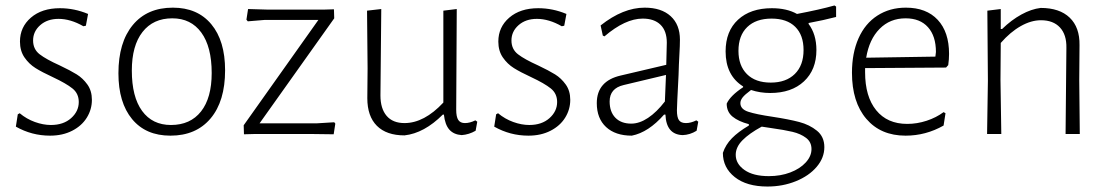

<svg xmlns="http://www.w3.org/2000/svg" viewBox="-20 -490 4049 702"><path d="M302 -439 294 -396 285 -394Q238 -421 194 -421Q153 -421 127 -398Q101 -375 101 -342Q101 -310 125 -291.5Q149 -273 198 -251Q238 -232 260.5 -218Q283 -204 299.5 -181Q316 -158 316 -125Q316 -90 297.5 -60Q279 -30 244 -12Q209 6 163 6Q96 6 38 -27L45 -72L52 -76Q77 -55 107.5 -44Q138 -33 166 -33Q212 -33 240 -58Q268 -83 268 -117Q268 -148 245 -166.5Q222 -185 173 -208Q134 -226 110 -241Q86 -256 69.5 -280Q53 -304 53 -338Q53 -391 93 -425.5Q133 -460 199 -460Q252 -460 302 -439Z M803 -233Q803 -120 750 -57Q697 6 603 6Q513 6 463 -54.5Q413 -115 413 -222Q413 -335 465.5 -398.5Q518 -462 612 -462Q702 -462 752.5 -401.5Q803 -341 803 -233ZM462 -232Q462 -136 499.5 -84.5Q537 -33 605 -33Q676 -33 715 -82.5Q754 -132 754 -223Q754 -319 716 -371Q678 -423 610 -423Q540 -423 501 -373Q462 -323 462 -232Z M1201 -456 1202 -423 929 -39H1137L1202 -43L1206 -38L1200 1L1124 0H909L872 1L871 -32L1144 -417H946L886 -412L881 -418L887 -457L955 -455H1168Z M1668 4Q1639 2 1623 -16Q1607 -34 1603 -71H1599Q1531 -3 1459 5Q1393 5 1358 -30Q1323 -65 1323 -131L1324 -240L1322 -451L1374 -457L1371 -141Q1371 -93 1393.5 -66.5Q1416 -40 1459 -40Q1531 -40 1601 -115V-451L1650 -457L1648 -89Q1648 -63 1655.5 -51.5Q1663 -40 1680 -40Q1698 -40 1718 -50L1725 -45L1719 -12Q1695 2 1668 4Z M2051 -439 2043 -396 2034 -394Q1987 -421 1943 -421Q1902 -421 1876 -398Q1850 -375 1850 -342Q1850 -310 1874 -291.5Q1898 -273 1947 -251Q1987 -232 2009.5 -218Q2032 -204 2048.5 -181Q2065 -158 2065 -125Q2065 -90 2046.5 -60Q2028 -30 1993 -12Q1958 6 1912 6Q1845 6 1787 -27L1794 -72L1801 -76Q1826 -55 1856.5 -44Q1887 -33 1915 -33Q1961 -33 1989 -58Q2017 -83 2017 -117Q2017 -148 1994 -166.5Q1971 -185 1922 -208Q1883 -226 1859 -241Q1835 -256 1818.5 -280Q1802 -304 1802 -338Q1802 -391 1842 -425.5Q1882 -460 1948 -460Q2001 -460 2051 -439Z M2466 -345Q2466 -324 2464 -289.5Q2462 -255 2461 -216Q2455 -102 2455 -87Q2455 -61 2462.5 -50.5Q2470 -40 2488 -40Q2506 -40 2526 -50L2533 -45L2527 -12Q2503 3 2476 4Q2416 2 2413 -71H2408Q2351 -6 2290 6Q2230 6 2196 -25.5Q2162 -57 2162 -113Q2162 -194 2250 -214L2416 -253L2418 -334Q2418 -377 2395 -399.5Q2372 -422 2330 -422Q2266 -422 2190 -357L2184 -360L2176 -397Q2258 -462 2337 -462Q2398 -462 2432 -431Q2466 -400 2466 -345ZM2209 -119Q2209 -81 2230 -59.5Q2251 -38 2288 -38Q2318 -38 2349.5 -59Q2381 -80 2411 -119L2415 -216L2260 -179Q2209 -167 2209 -119Z M2937 -406 2936 -403Q2965 -365 2965 -307Q2965 -235 2919.5 -192.5Q2874 -150 2796 -150Q2759 -150 2726 -161Q2703 -144 2695 -133.5Q2687 -123 2687 -113Q2687 -91 2715.5 -81.5Q2744 -72 2805 -63Q2864 -54 2902 -44Q2940 -34 2967 -12Q2994 10 2994 48Q2994 87 2966 120Q2938 153 2890 172.5Q2842 192 2786 192Q2710 192 2666.5 157.5Q2623 123 2623 69Q2633 39 2656 15.5Q2679 -8 2718 -31V-36Q2680 -46 2658.5 -63.5Q2637 -81 2637 -111Q2650 -140 2697 -171V-174Q2633 -214 2633 -302Q2633 -376 2678.5 -418Q2724 -460 2802 -460Q2857 -460 2894 -439Q2978 -455 3031 -470L3037 -466V-428Q2991 -416 2937 -406ZM2918 -307Q2918 -362 2887.5 -392Q2857 -422 2801 -422Q2744 -422 2712 -391Q2680 -360 2680 -304Q2680 -250 2711 -219Q2742 -188 2798 -188Q2854 -188 2886 -219.5Q2918 -251 2918 -307ZM2798 -22 2765 -27Q2719 -2 2694.5 23Q2670 48 2670 76Q2670 109 2702 131.5Q2734 154 2791 154Q2834 154 2869.5 140.5Q2905 127 2926 104Q2947 81 2947 55Q2947 29 2927 14Q2907 -1 2877.5 -8Q2848 -15 2798 -22Z M3450 -293Q3450 -273 3447 -252L3439 -243L3143 -241V-226Q3143 -137 3183.5 -87Q3224 -37 3297 -37Q3333 -37 3368 -48.5Q3403 -60 3430 -80L3437 -76L3430 -31Q3365 6 3291 6Q3200 6 3147.5 -55.5Q3095 -117 3095 -224Q3095 -296 3119 -350Q3143 -404 3188 -433Q3233 -462 3292 -462Q3367 -462 3408.5 -417.5Q3450 -373 3450 -293ZM3291 -423Q3234 -423 3196 -384.5Q3158 -346 3147 -279L3400 -283L3402 -300Q3402 -358 3373 -390.5Q3344 -423 3291 -423Z M3786 -416Q3750 -416 3712 -394.5Q3674 -373 3639 -333L3638 -198L3641 0H3589L3592 -195L3590 -451L3639 -457V-384H3644Q3678 -417 3714.5 -437Q3751 -457 3785 -461Q3854 -461 3891 -425.5Q3928 -390 3927 -325L3926 -197L3928 0H3876L3879 -315Q3880 -363 3855.5 -389.5Q3831 -416 3786 -416Z"/></svg>

Font: t
Style: Regular
Weight: 300
Designer: Juan Pablo del Peral
Foundry: Huerta Tipografica
Version: Version 2.004; ttfautohint (v1.8.1)